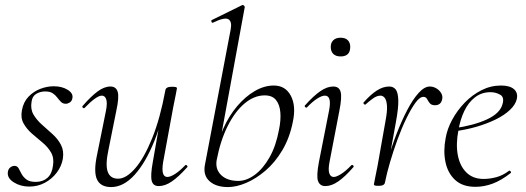

<svg xmlns="http://www.w3.org/2000/svg" viewBox="-20 -746 2134 779"><path d="M99 11Q63 11 35.5 -6.5Q8 -24 12 -49Q14 -61 22 -67Q30 -73 39 -73Q50 -73 55.5 -63Q61 -53 67.5 -40.5Q74 -28 87 -18Q100 -8 125 -8Q154 -8 172.5 -24.5Q191 -41 195 -74Q200 -105 187 -127.5Q174 -150 152 -168Q130 -186 109 -204.5Q88 -223 75.5 -245.5Q63 -268 69 -299Q75 -332 95.5 -353.5Q116 -375 143.5 -385.5Q171 -396 198 -396Q231 -396 254 -382Q277 -368 274 -349Q272 -336 263.5 -330.5Q255 -325 247 -325Q235 -325 227.5 -332.5Q220 -340 212.5 -350Q205 -360 194 -367.5Q183 -375 163 -375Q144 -375 127.5 -365.5Q111 -356 108 -333Q103 -303 116 -281Q129 -259 150.5 -240Q172 -221 193.5 -201.5Q215 -182 227.5 -158Q240 -134 235 -102Q230 -72 210.5 -46Q191 -20 162 -4.5Q133 11 99 11Z M431 13Q388 13 373.5 -18Q359 -49 374 -119L410 -297Q416 -328 411 -343Q406 -358 393 -358Q382 -358 364 -345Q346 -332 324 -309Q320 -305 316 -309Q312 -313 316 -317Q349 -355 376 -375Q403 -395 428 -395Q451 -395 457.5 -373.5Q464 -352 452 -297L420 -138Q407 -78 417 -49.5Q427 -21 459 -21Q492 -21 528.5 -63Q565 -105 597.5 -185.5Q630 -266 651 -380L662 -379Q642 -263 606.5 -174.5Q571 -86 526 -36.5Q481 13 431 13ZM624 9Q601 9 595.5 -12.5Q590 -34 600 -89L651 -380Q653 -394 677 -394Q690 -394 694 -392.5Q698 -391 698 -388Q698 -385 693 -361.5Q688 -338 683 -312L642 -89Q632 -28 659 -28Q671 -28 690 -40Q709 -52 731 -75Q734 -79 738.5 -74.5Q743 -70 739 -67Q705 -29 677.5 -10Q650 9 624 9Z M905 13Q857 13 830.5 -10.5Q804 -34 811 -75L916 -627Q922 -659 906.5 -668Q891 -677 844 -654Q840 -652 838 -658Q836 -664 840 -665L962 -725Q966 -727 970 -723Q974 -719 973 -717L859 -96Q853 -59 877.5 -35.5Q902 -12 947 -12Q980 -12 1013.5 -36.5Q1047 -61 1073.5 -107.5Q1100 -154 1112 -220Q1120 -258 1117.5 -289.5Q1115 -321 1100 -340Q1085 -359 1054 -359Q1011 -359 972 -326Q933 -293 903.5 -234Q874 -175 859 -96L854 -116Q863 -173 886 -224.5Q909 -276 942 -315Q975 -354 1013.5 -376.5Q1052 -399 1091 -399Q1138 -399 1160 -357.5Q1182 -316 1168 -251Q1155 -186 1125.5 -136.5Q1096 -87 1057.5 -54Q1019 -21 979 -4Q939 13 905 13Z M1300 9Q1278 9 1270.5 -11Q1263 -31 1274 -89L1315 -297Q1327 -358 1298 -358Q1286 -358 1267 -346Q1248 -334 1226 -311Q1223 -307 1218.5 -311.5Q1214 -316 1218 -319Q1252 -357 1279.5 -376Q1307 -395 1332 -395Q1356 -395 1362 -373.5Q1368 -352 1357 -297L1317 -89Q1311 -58 1316 -43Q1321 -28 1334 -28Q1345 -28 1364 -40Q1383 -52 1405 -75Q1409 -79 1413 -74.5Q1417 -70 1413 -67Q1380 -29 1352.5 -10Q1325 9 1300 9ZM1362 -517Q1343 -517 1332.5 -527Q1322 -537 1322 -556Q1322 -573 1332.5 -583Q1343 -593 1362 -593Q1381 -593 1391 -583Q1401 -573 1401 -556Q1401 -517 1362 -517Z M1542 -6 1532 -7Q1540 -50 1555 -102Q1570 -154 1590 -205.5Q1610 -257 1632.5 -300Q1655 -343 1678.5 -369Q1702 -395 1724 -395Q1737 -395 1749.5 -388Q1762 -381 1769.5 -369Q1777 -357 1774 -343Q1771 -330 1763.5 -324.5Q1756 -319 1745 -319Q1730 -319 1723.5 -327.5Q1717 -336 1712.5 -344.5Q1708 -353 1698 -353Q1683 -353 1665.5 -329Q1648 -305 1629 -266Q1610 -227 1593 -180.5Q1576 -134 1562.5 -88Q1549 -42 1542 -6ZM1517 8Q1504 8 1500.5 6.5Q1497 5 1497 2Q1497 -1 1502.5 -26.5Q1508 -52 1512 -74L1543 -249Q1552 -295 1550 -318Q1548 -341 1540.5 -349.5Q1533 -358 1524 -358Q1509 -358 1492.5 -346Q1476 -334 1463 -322Q1461 -320 1457 -323.5Q1453 -327 1455 -330Q1483 -362 1508.5 -378.5Q1534 -395 1559 -395Q1576 -395 1585.5 -383Q1595 -371 1596 -339.5Q1597 -308 1586 -249L1542 -6Q1540 8 1517 8Z M1909 12Q1857 12 1827 -15.5Q1797 -43 1787.5 -88Q1778 -133 1788 -185Q1794 -222 1814.5 -260Q1835 -298 1865.5 -329.5Q1896 -361 1933.5 -380Q1971 -399 2013 -399Q2048 -399 2065 -384.5Q2082 -370 2077 -345Q2072 -322 2049.5 -300.5Q2027 -279 1991.5 -261.5Q1956 -244 1912.5 -231.5Q1869 -219 1822 -213L1824 -226Q1902 -237 1955.5 -261.5Q2009 -286 2019 -324Q2027 -352 2009 -362Q1991 -372 1970 -372Q1934 -372 1907 -351Q1880 -330 1863.5 -295Q1847 -260 1840 -218Q1829 -161 1837.5 -116.5Q1846 -72 1872.5 -46Q1899 -20 1942 -20Q1967 -20 1993.5 -27Q2020 -34 2045 -53Q2048 -55 2051.5 -51Q2055 -47 2052 -44Q2014 -14 1979 -1Q1944 12 1909 12Z"/></svg>

Font: Cormorant Garamond Light
Style: Italic
Weight: 300
Italic angle: -10°
Designer: Christian Thalmann (Catharsis Fonts)
Foundry: Catharsis Fonts
Version: Version 4.001